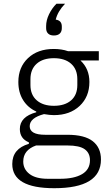

<svg xmlns="http://www.w3.org/2000/svg" viewBox="-20 -784 570 1016"><path d="M265.1 -596.2Q245.1 -596.2 234.6 -606.4Q224.1 -616.7 224.1 -634.8V-646Q224.1 -676.8 239.7 -709Q255.4 -741.2 278.8 -764.2H324.2Q285.6 -724.1 274.9 -680.2Q307.1 -675.8 307.1 -644V-634.8Q307.1 -616.7 296.4 -606.4Q285.6 -596.2 265.1 -596.2ZM267.1 211.9Q44.9 211.9 44.9 84Q44.9 2.9 132.8 -22.9V-30.8Q85 -50.3 85 -101.1Q85 -166.5 171.9 -189.9V-193.8Q127 -214.4 102.1 -254.6Q77.1 -294.9 77.1 -350.1Q77.1 -428.2 128.4 -476.6Q179.7 -524.9 264.2 -524.9Q306.6 -524.9 339.8 -513.2H502.9V-463.9H405.8Q453.1 -419.9 453.1 -350.1Q453.1 -272 401.4 -223.4Q349.6 -174.8 265.1 -174.8Q244.1 -174.8 212.9 -180.2Q137.2 -160.2 137.2 -116.2Q137.2 -70.8 219.2 -70.8H336.9Q427.2 -70.8 470.7 -36.9Q514.2 -2.9 514.2 60.1Q514.2 211.9 267.1 211.9ZM265.1 -224.1Q323.2 -224.1 356.2 -252.9Q389.2 -281.7 389.2 -334V-365.2Q389.2 -417.5 356.2 -446.8Q323.2 -476.1 265.1 -476.1Q207 -476.1 174.1 -446.8Q141.1 -417.5 141.1 -365.2V-334Q141.1 -282.2 174.3 -253.2Q207.5 -224.1 265.1 -224.1ZM232.9 162.1H297.9Q372.6 162.1 414.3 137.5Q456.1 112.8 456.1 64Q456.1 25.9 428.5 5.9Q400.9 -14.2 336.9 -14.2H170.9Q103 9.8 103 70.8Q103 111.3 136.2 136.7Q169.4 162.1 232.9 162.1Z"/></svg>

Font: Anuphan Light
Style: Regular
Weight: 300
Designer: Mike Abbink, Paul van der Laan, Pieter van Rosmalen, Mint Tantisuwanna
Foundry: Bold Monday; Cadson Demak
Version: Version 3.002;hotconv 1.0.109;makeotfexe 2.5.65596